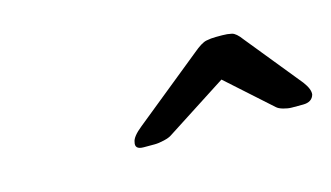

<svg xmlns="http://www.w3.org/2000/svg" viewBox="-34 -782 489 284"><g transform="rotate(-15 210.5 -640.0)"><path d="M160 -575Q146 -575 149 -586Q150 -594 165 -606L270 -691Q283 -702 290.5 -703.5Q298 -705 305 -705H315Q323 -705 329.5 -703.5Q336 -702 344 -691L413 -606Q422 -594 421 -586Q418 -575 404 -575H387Q381 -575 374 -577Q367 -579 364 -582L297 -642L204 -582Q200 -579 191.5 -577Q183 -575 177 -575Z"/></g></svg>

Font: Rubik Light
Style: Italic
Weight: 300
Italic angle: -12°
Designer: Hubert and Fischer
Foundry: Hubert and Fischer
Version: Version 2.300;gftools[0.9.30]